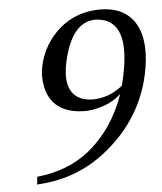

<svg xmlns="http://www.w3.org/2000/svg" viewBox="-48 -651 595 705"><g transform="rotate(-5 250.0 -299.0)"><path d="M401.9 -323.2Q404.8 -333 410.6 -359.9Q448.7 -540 357.4 -568.4Q342.8 -572.8 326.7 -573.2Q250 -573.2 215.8 -462.4Q210.4 -445.3 206.5 -426.8Q185.5 -328.1 238.3 -295.4Q260.3 -282.2 292 -282.2Q353.5 -283.2 401.9 -323.2ZM63.5 -17.1Q176.8 -28.8 255.4 -90.8Q350.6 -168.5 393.6 -293.9Q356.4 -257.3 290.5 -245.1Q274.9 -242.2 262.2 -242.2Q139.2 -242.2 117.2 -343.8Q109.4 -382.3 117.2 -419.9Q134.8 -501.5 197.8 -556.2Q259.8 -608.4 345.2 -608.9Q444.8 -608.9 481.9 -533.2Q513.2 -467.8 489.7 -356.9Q455.1 -198.7 326.7 -91.8Q224.1 -5.9 93.8 8.3Q77.1 10.3 60.5 11.2Z"/></g></svg>

Font: Linux Biolinum Slanted O
Style: Slanted
Weight: 400
Designer: Philipp H. Poll
Foundry: Philipp H. Poll
Version: Version 1.0.4